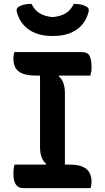

<svg xmlns="http://www.w3.org/2000/svg" viewBox="-20 -968 540 988"><path d="M314 -94H206L217 -126Q202 -137 194 -159Q186 -181 186 -211Q186 -259 186 -308.5Q186 -358 186 -407.5Q186 -457 186 -506.5Q186 -556 186 -606H294L283 -574Q298 -563 306 -541Q314 -519 314 -489Q314 -440 314 -391.5Q314 -343 314 -293Q314 -243 314 -193.5Q314 -144 314 -94ZM446 0H100Q86 0 76.5 -5Q67 -10 61 -19.5Q55 -29 52 -42Q49 -55 49 -72Q49 -82 49.5 -90.5Q50 -99 51.5 -107Q53 -115 55 -121H336Q382 -121 406.5 -109.5Q431 -98 441 -78.5Q451 -59 451 -35Q451 -29 450.5 -23Q450 -17 449 -11.5Q448 -6 446 0ZM54 -700H400Q433 -700 442 -678.5Q451 -657 451 -624Q451 -619 451 -613.5Q451 -608 450 -602Q449 -596 447.5 -590.5Q446 -585 445 -579H166Q106 -579 77.5 -599.5Q49 -620 49 -666Q49 -670 49.5 -675Q50 -680 50.5 -684.5Q51 -689 52 -693.5Q53 -698 54 -700ZM360 -948Q382 -948 397.5 -944.5Q413 -941 426 -933Q435 -928 436.5 -920.5Q438 -913 435 -904Q425 -866 401 -839Q377 -812 340.5 -797.5Q304 -783 255 -783H247Q199 -783 162.5 -797.5Q126 -812 102 -839Q78 -866 67 -904Q64 -913 66 -920.5Q68 -928 76 -933Q89 -941 104.5 -944.5Q120 -948 142 -948Q158 -916 183.5 -900Q209 -884 251 -880Q293 -884 318.5 -900Q344 -916 360 -948Z"/></svg>

Font: Recursive Casual SemiBold
Style: Regular
Weight: 600
Version: Version 1.047